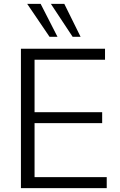

<svg xmlns="http://www.w3.org/2000/svg" viewBox="-20 -970 621 990"><path d="M87.9 -718.8H521.5V-662.1H158.2V-391.6H506.8V-335H158.2V-56.6H530.3V0H87.9ZM120.1 -950.2H189.5L276.4 -780.3H235.4ZM242.2 -950.2H311.5L395.5 -780.3H354.5Z"/></svg>

Font: Min Sans Light
Style: Regular
Weight: 300
Designer: Jinseong-Kim, NotoSansCJK, Nunito
Foundry: Jinseong-Kim
Version: Version 1.400;Glyphs 3.1.2 (3151)